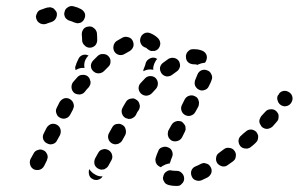

<svg xmlns="http://www.w3.org/2000/svg" viewBox="-20 -587 989 636"><path d="M582 22Q586 19 588 14Q590 10 590 5Q590 -6 583 -13Q576 -21 566 -21Q557 -21 550 -22Q540 -25 532 -19Q523 -14 521 -3Q519 1 520 6Q521 11 524 15Q526 20 530 22Q535 25 539 26Q550 29 564 29Q569 29 574 28Q579 26 582 22ZM678 -33Q676 -37 672 -41Q668 -44 664 -45Q659 -47 654 -47Q649 -46 645 -44Q636 -39 628 -36Q618 -32 614 -22Q611 -12 615 -3Q617 2 620 5Q624 9 628 10Q633 12 638 12Q643 12 648 10Q657 6 667 1Q676 -4 680 -14Q683 -24 678 -33ZM287 6Q282 4 279 0Q276 -4 275 -9Q274 -13 274 -18Q274 -22 276 -27Q278 -23 281 -20Q287 -13 295 -9Q303 -4 312 -3Q316 -3 320 -3Q318 1 314 4Q310 7 306 8Q301 10 296 9Q291 9 287 6ZM137 -74Q135 -79 132 -83Q129 -87 124 -89Q115 -94 105 -90Q95 -87 91 -78L81 -60Q77 -51 80 -41Q83 -31 92 -26Q102 -22 112 -25Q121 -28 126 -37L135 -55Q137 -60 138 -65Q138 -70 137 -74ZM339 -90Q335 -92 330 -93Q325 -94 320 -92Q315 -91 311 -88Q307 -84 305 -80L295 -62Q291 -53 293 -43Q296 -33 306 -28Q310 -26 315 -25Q320 -25 325 -26Q329 -28 333 -31Q337 -34 339 -38L349 -56Q354 -65 351 -75Q348 -85 339 -90ZM498 -45Q495 -50 495 -55Q494 -60 496 -65Q499 -75 504 -86Q507 -96 517 -99Q527 -103 536 -99Q546 -96 550 -86Q554 -76 550 -67Q546 -58 544 -50Q543 -49 543 -48Q542 -47 542 -45Q540 -45 538 -45Q528 -43 520 -38Q516 -36 513 -33Q513 -33 513 -33Q513 -33 513 -33Q508 -35 504 -38Q500 -41 498 -45ZM761 -69Q762 -74 761 -78Q760 -83 757 -87Q751 -96 740 -97Q730 -99 722 -93Q714 -87 706 -81Q697 -75 696 -65Q694 -55 700 -46Q703 -42 707 -40Q711 -37 716 -36Q721 -35 726 -36Q730 -37 734 -40Q743 -46 751 -52Q755 -55 758 -59Q761 -64 761 -69ZM835 -132Q836 -137 834 -141Q832 -146 829 -150Q822 -157 812 -158Q801 -158 794 -151Q786 -145 779 -138Q771 -132 770 -121Q770 -111 776 -103Q780 -99 784 -97Q789 -95 794 -95Q799 -94 803 -96Q808 -97 812 -101Q820 -107 827 -114Q831 -118 833 -122Q835 -127 835 -132ZM168 -174Q158 -179 149 -176Q139 -172 134 -163L125 -145Q120 -136 123 -126Q127 -116 136 -112Q145 -107 155 -110Q165 -113 169 -122L179 -140Q183 -150 180 -160Q177 -169 168 -174ZM384 -174Q380 -176 375 -177Q370 -177 365 -176Q361 -175 357 -172Q353 -168 351 -164L341 -146Q336 -137 339 -127Q342 -117 351 -112Q355 -110 360 -109Q365 -109 370 -110Q375 -112 379 -115Q383 -118 385 -122L395 -140Q399 -149 396 -159Q394 -169 384 -174ZM537 -136Q538 -131 541 -128Q544 -124 549 -121Q558 -117 568 -120Q578 -123 583 -132L592 -150Q594 -154 595 -159Q595 -164 594 -169Q592 -174 589 -177Q586 -181 582 -184Q572 -188 563 -185Q553 -182 548 -173L538 -155Q536 -151 536 -146Q535 -141 537 -136ZM903 -202Q903 -207 901 -211Q898 -216 895 -219Q887 -226 877 -225Q866 -225 859 -217Q853 -210 846 -203Q843 -199 841 -194Q839 -190 839 -185Q839 -180 842 -175Q844 -171 847 -167Q855 -160 865 -160Q875 -161 883 -168Q890 -176 897 -184Q900 -187 902 -192Q903 -197 903 -202ZM443 -232Q444 -237 442 -242Q441 -247 438 -251Q435 -255 431 -257Q427 -260 422 -261Q417 -261 412 -260Q407 -259 403 -256Q399 -253 397 -249Q394 -244 391 -239L386 -230Q381 -221 384 -211Q387 -201 396 -196Q401 -194 406 -193Q411 -193 415 -194Q420 -196 424 -199Q428 -202 430 -206L435 -216Q437 -219 440 -223Q442 -227 443 -232ZM222 -225V-226Q227 -235 223 -245Q220 -254 211 -259Q202 -264 192 -261Q182 -257 177 -248L168 -230Q163 -221 167 -211Q170 -201 179 -197Q188 -192 198 -195Q208 -198 213 -208ZM593 -206Q603 -201 612 -204Q622 -207 627 -216L637 -234Q639 -239 639 -244Q640 -249 638 -253Q637 -258 634 -262Q631 -266 626 -268Q617 -273 607 -270Q597 -267 592 -258L583 -240Q578 -231 581 -221Q584 -211 593 -206ZM935 -283Q926 -288 916 -285Q906 -282 902 -272H901Q896 -263 900 -253Q903 -243 912 -238Q921 -233 931 -236Q941 -239 946 -249Q951 -258 948 -268Q945 -278 935 -283ZM496 -328Q489 -335 478 -335Q468 -335 461 -328Q453 -320 446 -312Q439 -305 439 -294Q440 -284 447 -277Q455 -270 465 -270Q476 -271 483 -278Q489 -285 496 -292Q503 -300 503 -310Q503 -320 496 -328ZM280 -316Q279 -321 277 -326Q275 -330 271 -334Q263 -340 253 -339Q243 -339 236 -331Q229 -323 222 -315Q216 -307 217 -296Q218 -286 226 -279Q230 -276 235 -275Q240 -274 245 -274Q250 -275 254 -277Q258 -279 261 -283Q267 -291 274 -298Q277 -302 279 -307Q280 -311 280 -316ZM626 -304Q628 -299 631 -296Q634 -292 639 -290Q648 -285 658 -289Q668 -292 672 -302Q678 -313 681 -322Q685 -332 680 -341Q676 -351 666 -354Q657 -358 647 -354Q638 -350 634 -340Q631 -332 627 -323Q625 -319 625 -314Q624 -309 626 -304ZM576 -366Q577 -370 576 -375Q575 -380 573 -384Q567 -393 557 -395Q547 -397 538 -392Q529 -386 520 -379Q512 -373 510 -363Q509 -353 515 -344Q521 -336 531 -334Q542 -333 550 -339Q558 -345 565 -350Q570 -353 572 -357Q575 -361 576 -366ZM340 -400Q333 -408 322 -408Q312 -409 304 -402Q297 -395 289 -387Q282 -380 281 -370Q281 -359 288 -352Q296 -344 306 -344Q316 -344 324 -351Q331 -358 338 -365Q346 -372 346 -382Q347 -392 340 -400ZM455 -351Q455 -354 455 -356Q456 -359 457 -361Q461 -370 463 -379Q466 -388 476 -393Q485 -398 495 -395Q496 -394 498 -393Q499 -393 501 -392Q497 -388 495 -384Q490 -376 488 -366Q487 -361 488 -356Q483 -357 478 -357Q468 -357 459 -353Q457 -352 455 -351ZM230 -355Q229 -360 229 -364Q230 -369 232 -373L233 -377Q236 -383 239 -390Q243 -400 252 -404Q262 -408 271 -404Q272 -404 272 -404Q273 -404 273 -403Q267 -397 263 -389Q259 -380 259 -370Q259 -366 260 -362Q255 -362 251 -362Q241 -361 233 -356Q231 -356 230 -355ZM622 -374Q612 -374 604 -380Q596 -387 596 -398Q595 -402 597 -407Q598 -412 602 -416Q605 -419 609 -422Q614 -424 619 -424Q622 -424 624 -424Q638 -424 650 -419Q660 -415 664 -405Q667 -396 663 -386Q662 -384 661 -382Q660 -380 658 -379Q657 -379 657 -379Q647 -378 638 -374Q636 -373 634 -372Q633 -372 632 -373Q631 -373 631 -373Q628 -374 624 -374Q623 -374 622 -374ZM419 -453Q414 -462 404 -464Q394 -467 385 -462Q376 -457 366 -451Q358 -445 356 -435Q354 -425 359 -416Q365 -407 375 -405Q385 -403 394 -409Q402 -414 410 -418Q419 -424 422 -434Q424 -443 419 -453ZM446 -444Q442 -453 446 -463Q449 -472 459 -477Q468 -481 478 -477Q493 -471 504 -460Q511 -452 511 -442Q510 -431 503 -424Q500 -422 497 -420Q494 -419 491 -418Q487 -419 484 -418Q483 -418 481 -418Q477 -419 474 -421Q470 -423 467 -426Q465 -429 460 -430Q450 -434 446 -444ZM260 -437Q263 -433 268 -431Q272 -429 277 -429Q287 -429 295 -436Q302 -444 302 -454Q302 -467 301 -478Q299 -488 291 -494Q283 -501 273 -499Q262 -498 256 -490Q250 -481 251 -471Q252 -463 252 -454Q252 -450 254 -445Q256 -440 260 -437ZM165 -526Q170 -535 168 -545Q166 -550 163 -553Q160 -557 156 -560Q151 -562 147 -563Q142 -563 137 -562Q129 -560 122 -557Q118 -556 116 -555Q111 -554 107 -550Q104 -547 102 -542Q100 -538 99 -533Q99 -528 101 -523Q104 -514 114 -509Q123 -505 133 -508Q135 -509 138 -510Q144 -512 150 -514Q160 -517 165 -526ZM225 -513Q219 -516 212 -518Q207 -519 203 -522Q199 -525 196 -529Q194 -533 193 -538Q192 -543 194 -548Q196 -558 205 -563Q214 -569 224 -566Q237 -563 248 -557Q257 -552 261 -543Q264 -533 259 -524Q258 -521 256 -519Q255 -517 253 -516Q253 -516 253 -516Q250 -514 248 -512Q247 -512 246 -512Q245 -511 244 -511Q240 -510 235 -510Q230 -511 225 -513Z"/></svg>

Font: FRB American Cursive Guidelines Dashed Black
Style: Bold Italic
Weight: 900
Italic angle: -25°
Version: Version 2.0;Modular Font Editor K font №1